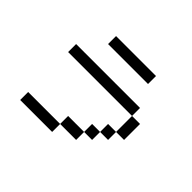

<svg xmlns="http://www.w3.org/2000/svg" viewBox="-154 -1038 1307 1307"><g transform="rotate(45 500.0 -384.5)"><path d="M307.7 -769.2H692.3V-692.3H307.7ZM461.5 -76.9V0H153.8V-76.9ZM615.4 -153.8V-76.9H461.5V-153.8ZM692.3 -230.8V-153.8H615.4V-230.8ZM769.2 -307.7V-230.8H692.3V-307.7ZM769.2 -461.5H846.2V-307.7H769.2ZM153.8 -538.5H769.2V-461.5H153.8Z"/></g></svg>

Font: Mintsoda - Lime Green 13x16
Style: Regular
Weight: 400
Designer: Mintsoda-15
Version: Version 1.0